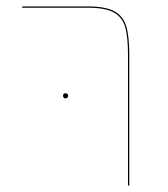

<svg xmlns="http://www.w3.org/2000/svg" viewBox="-20 -577 522 597"><path d="M378 -405Q378 -463 369 -493.5Q360 -524 333.5 -538.5Q307 -553 253 -553H49V-557H253Q308 -557 335.5 -542Q363 -527 372.5 -495.5Q382 -464 382 -406V0H378ZM176 -279Q176 -287 184 -287Q187 -287 189.5 -285Q192 -283 192 -279Q192 -276 189.5 -273.5Q187 -271 184 -271Q180 -271 178 -273.5Q176 -276 176 -279Z"/></svg>

Font: FiraGO Four
Style: Regular
Weight: 100
Designer: bBox Type
Foundry: bBox Type GmbH
Version: Version 1.001